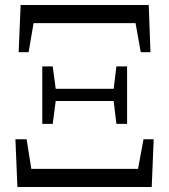

<svg xmlns="http://www.w3.org/2000/svg" viewBox="-20 -752 680 772"><path d="M50 0H590L598 -192H557L535 -73H106L87 -192H42ZM55 -542H95L115 -659H525L546 -542H585L578 -732H63ZM448 -254H491V-485H448L437 -395H204L192 -485H150V-254H192L204 -346H437Z"/></svg>

Font: Noto Serif KR Medium
Style: Regular
Weight: 500
Designer: Ryoko NISHIZUKA 西塚涼子 (kana & ideographs); Frank Grießhammer (Latin, Greek & Cyrillic); Wenlong ZHANG 张文龙 (bopomofo); San
Foundry: Adobe
Version: Version 2.001;hotconv 1.1.0;makeotfexe 2.6.0